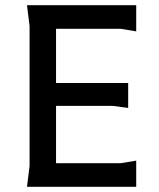

<svg xmlns="http://www.w3.org/2000/svg" viewBox="-20 -720 614 740"><path d="M84 0 94 -80V-620L84 -700H505V-599L445 -609H196V-400H474V-304L414 -312H196V-91H445L505 -101V0Z"/></svg>

Font: AR One Sans Medium
Style: Regular
Weight: 500
Designer: Niteesh Yadav
Foundry: Niteesh Yadav
Version: Version 1.001;gftools[0.9.33]